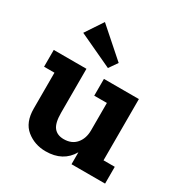

<svg xmlns="http://www.w3.org/2000/svg" viewBox="-165 -826 916 961"><g transform="rotate(30 292.5 -345.5)"><path d="M328 -557 294 -508 99 -599 166 -700ZM571 0H377V-69Q332 9 232 9Q168 9 121 -29Q74 -67 74 -147V-354H14V-451H203V-197Q203 -138 222.5 -113.5Q242 -89 280 -89Q326 -89 351.5 -119Q377 -149 377 -196V-354H304V-451H506V-97H571Z"/></g></svg>

Font: Zilla Slab Bold
Style: Bold
Weight: 700
Designer: Typotheque.com
Foundry: Typotheque type foundry
Version: Version 1.1; 2017; ttfautohint (v1.6)